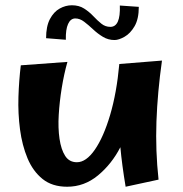

<svg xmlns="http://www.w3.org/2000/svg" viewBox="-20 -695 693 729"><path d="M235 14Q178 14 141.5 -15.5Q105 -45 84.5 -94Q64 -143 56 -203.5Q48 -264 50 -327Q52 -390 59 -447L236 -460Q223 -414 214.5 -361.5Q206 -309 203 -259Q200 -209 206 -168Q212 -127 227.5 -103Q243 -79 272 -79Q307 -79 340 -126.5Q373 -174 398 -258Q423 -342 433 -452L595 -465Q578 -345 574 -234Q570 -123 582 -13L457 14Q443 -70 437 -136Q404 -72 352 -29Q300 14 235 14ZM230 -544 155 -550Q155 -595 169.5 -622.5Q184 -650 206.5 -662.5Q229 -675 253 -675Q280 -675 299.5 -662.5Q319 -650 334.5 -633.5Q350 -617 365 -605Q380 -593 399 -593Q438 -593 435 -674L507 -669Q507 -623 491 -595.5Q475 -568 453 -555.5Q431 -543 415 -543Q391 -543 371 -555Q351 -567 333.5 -583.5Q316 -600 299.5 -612.5Q283 -625 266 -625Q248 -625 238.5 -604Q229 -583 230 -544Z"/></svg>

Font: Marhey SemiBold
Style: Regular
Weight: 600
Designer: Nur Syamsi & Bustanul Arifin
Foundry: Namelatype
Version: Version 1.000; ttfautohint (v1.8.4.7-5d5b)